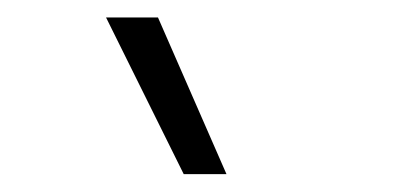

<svg xmlns="http://www.w3.org/2000/svg" viewBox="-20 -828 470 220"><path d="M190.5 -628.5 101.5 -808H161L239.5 -628.5Z"/></svg>

Font: Encode Sans Condensed Light
Style: Regular
Weight: 300
Width: 3
Designer: Multiple Designers
Foundry: Impallari Type
Version: Version 2.000